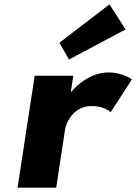

<svg xmlns="http://www.w3.org/2000/svg" viewBox="-20 -860 624 880"><path d="M237.5 0 278.8 -270C280.8 -283 307.7 -374 399.7 -374C458.7 -374 487.4 -346 487.4 -346L584.4 -496C584.4 -496 543.3 -528 477.3 -528C376.3 -528 306.7 -439 306.7 -439H304.7L316 -513H139L60.5 0ZM252.1 -664 296.3 -587 555.4 -725 482 -840Z"/></svg>

Font: Sztylet
Style: BdObl
Weight: 700
Foundry: Cannot Into Space Fonts, PlusOne Fonts
Version: Version 0.12